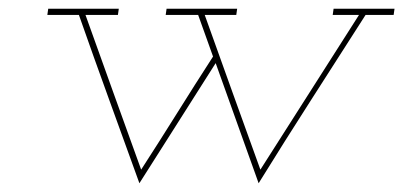

<svg xmlns="http://www.w3.org/2000/svg" viewBox="-20 -395 920 438"><path d="M741 -375 739 -361H799Q742 -272 686.5 -184.5Q631 -97 574 -8Q542 -96 510.5 -184Q479 -272 447 -361H519L521 -375H360L358 -361H432L466 -266Q424 -201 384 -137Q344 -73 302 -8Q270 -96 238.5 -184Q207 -272 175 -361H249L251 -375H90L88 -361H160Q194 -264 228.5 -169Q263 -74 298 23L472 -251L570 23Q630 -74 691 -169Q752 -264 814 -361H878L880 -375Z"/></svg>

Font: Josefin Slab Thin
Style: Italic
Weight: 100
Italic angle: -12°
Designer: Santiago Orozco
Foundry: Typemade
Version: Version 2.000